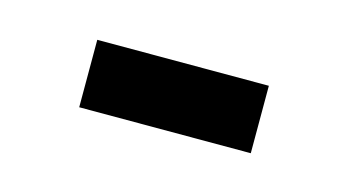

<svg xmlns="http://www.w3.org/2000/svg" viewBox="-29 -379 338 187"><g transform="rotate(15 140.5 -285.0)"><path d="M54 -251V-319H227V-251Z"/></g></svg>

Font: Saira ExtraCondensed Medium
Style: Regular
Weight: 500
Width: 2
Designer: Hector Gatti with collaboration of the Omnibus-Type team
Foundry: Omnibus-Type
Version: Version 1.101